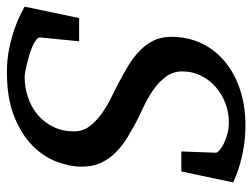

<svg xmlns="http://www.w3.org/2000/svg" viewBox="-114 -618 743 566"><g transform="rotate(90 258.0 -335.5)"><path d="M481 -498H421.9L425.8 -599.1Q425.8 -604 418.5 -610.6Q411.1 -617.2 398.7 -623.3Q386.2 -629.4 370.1 -633.8Q354 -638.2 335.9 -638.2Q307.1 -638.2 280 -627.9Q252.9 -617.7 231.9 -599.4Q210.9 -581.1 198.5 -555.9Q186 -530.8 186 -501Q186 -474.1 200.7 -453.9Q215.3 -433.6 236.8 -418Q258.3 -402.3 282.7 -390.6Q307.1 -378.9 327.1 -369.1Q353.5 -355.5 378.7 -340.3Q403.8 -325.2 423.3 -306.2Q442.9 -287.1 454.8 -262.5Q466.8 -237.8 466.8 -205.1Q466.8 -168.9 451.9 -129.9Q437 -90.8 403.8 -58.3Q370.6 -25.9 317.6 -4.9Q264.6 16.1 188 16.1Q149.4 16.1 116.5 9Q83.5 2 58.3 -7.1Q33.2 -16.1 16.8 -24.7Q0.5 -33.2 -4.9 -36.1L28.8 -196.8H97.2L85.9 -82Q85.4 -76.2 92.8 -70.3Q100.1 -64.5 111.8 -59.3Q123.5 -54.2 137.7 -50Q151.9 -45.9 164.8 -42.7Q177.7 -39.6 187.7 -37.8Q197.8 -36.1 201.2 -36.1Q233.4 -36.1 262.7 -46.1Q292 -56.2 314.2 -75Q336.4 -93.8 349.6 -120.8Q362.8 -147.9 362.8 -182.1Q362.8 -207.5 347.9 -227.3Q333 -247.1 311.3 -262.7Q289.6 -278.3 265.1 -290.3Q240.7 -302.2 222.2 -312Q195.8 -325.7 170.9 -340.6Q146 -355.5 126.7 -373.8Q107.4 -392.1 95.7 -415Q84 -438 84 -467.8Q84 -517.6 103.5 -558.1Q123 -598.6 158 -627.2Q192.9 -655.8 240.5 -671.4Q288.1 -687 344.2 -687Q377.9 -687 406.7 -682.4Q435.5 -677.7 457.5 -671.4Q479.5 -665 493.9 -659.2Q508.3 -653.3 513.2 -650.9Z"/></g></svg>

Font: Charis SIL APac
Style: Italic
Weight: 400
Italic angle: -11°
Foundry: SIL International
Version: Version 5.000